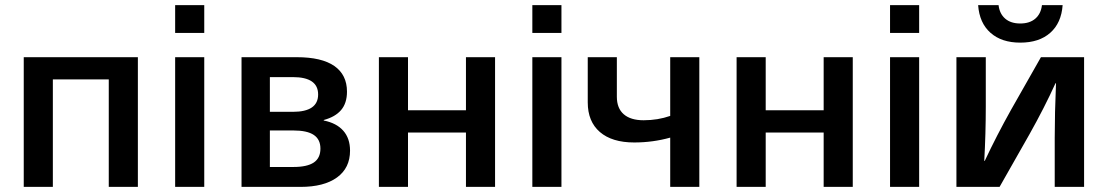

<svg xmlns="http://www.w3.org/2000/svg" viewBox="-20 -732 4339 752"><path d="M406 0V-421H187V0H73V-508H520V0Z M666 -603V-712H780V-603ZM666 0V-508H780V0Z M1339 -373Q1339 -328 1316 -301Q1293 -274 1248 -262V-260Q1298 -250 1324.5 -220Q1351 -190 1351 -142Q1351 -74 1300 -37Q1249 0 1157 0H926V-508H1142Q1240 -508 1289.5 -473.5Q1339 -439 1339 -373ZM1037 -294H1127Q1226 -294 1226 -362Q1226 -430 1127 -430H1037ZM1037 -78H1129Q1183 -78 1209 -95.5Q1235 -113 1235 -150Q1235 -186 1209 -203.5Q1183 -221 1129 -221H1037Z M1805 0V-213H1578V0H1464V-508H1578V-300H1805V-508H1919V0Z M2065 -603V-712H2179V-603ZM2065 0V-508H2179V0Z M2605 0V-193Q2537 -174 2464 -174Q2377 -174 2329.5 -215Q2282 -256 2282 -331V-508H2396V-353Q2396 -308 2423 -284.5Q2450 -261 2501 -261Q2556 -261 2605 -278V-508H2719V0Z M3206 0V-213H2979V0H2865V-508H2979V-300H3206V-508H3320V0Z M3466 -603V-712H3580V-603ZM3466 0V-508H3580V0Z M4111 0V-192Q4111 -288 4116 -406H4114Q4071 -311 4012 -206L3895 0H3726V-508H3841V-315Q3841 -209 3835 -102H3837Q3884 -202 3940 -302L4057 -508H4226V0ZM3976 -565Q3903 -565 3859.5 -603.5Q3816 -642 3811 -712H3891Q3895 -678 3917 -659Q3939 -640 3976 -640Q4013 -640 4035 -659Q4057 -678 4061 -712H4142Q4137 -642 4093.5 -603.5Q4050 -565 3976 -565Z"/></svg>

Font: CST
Style: Medium
Weight: 500
Version: Version 1.00